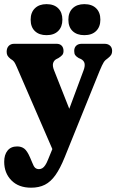

<svg xmlns="http://www.w3.org/2000/svg" viewBox="-31 -653 557 919"><path d="M320.9 -81 224 70.7 49.3 -332.3Q41.8 -349.8 36.7 -357Q31.6 -364.2 19 -371.6Q8.7 -380 4.8 -387.2Q0.9 -394.3 0.9 -405.1Q0.9 -422.9 10.6 -433.1Q20.4 -443.4 36.9 -443.4H239.7Q255.5 -443.4 264.2 -434.3Q273 -425.3 273 -409.1Q273 -396.4 266.7 -389.4Q260.5 -382.4 248.9 -375.2L238.5 -369.9Q226.8 -363.5 223.1 -350.3Q219.5 -337 227.9 -316.2ZM198.9 111 236.1 20.1 272.4 -56.4 369.2 -316.8Q376.3 -335.8 373.8 -349Q371.4 -362.1 356.7 -370.3L345.5 -375.2Q333.7 -382.3 328.9 -389.3Q324.2 -396.2 324.2 -409.1Q324.2 -425.2 333.8 -434.3Q343.4 -443.4 360.2 -443.4H469.3Q485.9 -443.4 495.8 -434.3Q505.7 -425.3 505.7 -409.1Q505.7 -398.3 501.4 -391Q497.1 -383.6 486 -374.8Q472.8 -366.2 465.7 -355.4Q458.6 -344.6 445.1 -312L278.6 99.8Q257 153.3 234.4 185.2Q211.8 217 183.9 231.2Q156 245.4 118 245.4Q58.1 245.4 23.6 210.4Q-10.9 175.4 -10.9 121.2Q-10.9 87.6 5.2 67.8Q21.2 47.9 51.1 47.9Q71 47.9 84.9 58.2Q98.9 68.4 113.3 101.8L123.3 125.5Q130.1 143.6 137.2 150.1Q144.4 156.5 155.5 156.5Q164.1 156.5 171.5 152.1Q179 147.7 185.7 137.5Q192.5 127.3 198.9 111ZM191.7 -484.7Q156.6 -484.7 136.2 -504Q115.7 -523.3 115.7 -558.8Q115.7 -593.6 136.2 -613.4Q156.6 -633.2 191.7 -633.2Q227.5 -633.2 247.5 -613.4Q267.6 -593.6 267.6 -558.8Q267.6 -524.5 247.5 -504.6Q227.5 -484.7 191.7 -484.7ZM372.7 -484.7Q337.3 -484.7 316.8 -504Q296.3 -523.3 296.3 -558.8Q296.3 -593.6 316.8 -613.4Q337.3 -633.2 372.7 -633.2Q408.9 -633.2 429.1 -613.4Q449.4 -593.6 449.4 -558.8Q449.4 -524.5 429.1 -504.6Q408.9 -484.7 372.7 -484.7Z"/></svg>

Font: Fraunces 144pt S100 Black
Style: Regular
Weight: 900
Version: Version 1.000